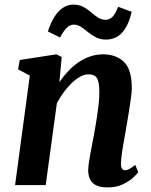

<svg xmlns="http://www.w3.org/2000/svg" viewBox="-20 -804 658 834"><path d="M238 -447.5Q256 -473.5 276.8 -495.5Q297.5 -517.5 321.5 -533.8Q345.5 -550 372.2 -559Q399 -568 428 -568Q483.5 -568 518 -535.5Q552.5 -503 552.5 -421Q552.5 -404 548.2 -373Q544 -342 538.2 -308Q532.5 -274 528 -247Q524 -222 518.8 -194.2Q513.5 -166.5 509.8 -140.2Q506 -114 505.5 -94Q505.5 -76.5 510.5 -70.5Q515.5 -64.5 522 -64.5Q531 -64.5 541.2 -69.8Q551.5 -75 567.5 -87.5L580.5 -56.5Q576.5 -49.5 559.5 -33.5Q542.5 -17.5 514.5 -3.8Q486.5 10 447.5 10Q412.5 10 394.2 -0.8Q376 -11.5 369.5 -28.8Q363 -46 363 -65Q363.5 -78 365.8 -95.5Q368 -113 372 -133.8Q376 -154.5 380 -176Q384 -197.5 388 -218Q391.5 -238.5 395.8 -262.2Q400 -286 403.5 -311.5Q407 -337 409.5 -361.5Q412 -386 411.5 -407.5Q411 -437 406.2 -452.8Q401.5 -468.5 391 -474.8Q380.5 -481 363.5 -481Q347 -481 328.5 -471Q310 -461 292 -443.8Q274 -426.5 257.2 -403.8Q240.5 -381 227 -355.5L178.5 0H45.5L109.5 -475.5L58.5 -503L66 -543.5L225 -568L248 -556.5ZM188 -667.5Q200.5 -706.5 217.5 -732.5Q234.5 -758.5 255 -771.2Q275.5 -784 298 -784Q324 -784 342.2 -774Q360.5 -764 375.5 -750.8Q390.5 -737.5 405.8 -727.8Q421 -718 439.5 -718Q455 -718 468 -730.2Q481 -742.5 493 -774.5L552 -753Q542 -709.5 525.8 -682.8Q509.5 -656 488 -644Q466.5 -632 440.5 -632Q416 -632 397 -641.8Q378 -651.5 362.2 -664.5Q346.5 -677.5 331.8 -687.2Q317 -697 301 -697Q283.5 -697 269.8 -683.2Q256 -669.5 241 -641Z"/></svg>

Font: Merriweather
Style: Bold Italic
Weight: 700
Italic angle: -7.8°
Version: Version 2.101